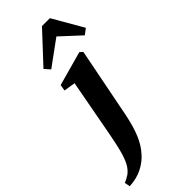

<svg xmlns="http://www.w3.org/2000/svg" viewBox="-374 -800 1083 1083"><g transform="rotate(-45 167.5 -258.5)"><path d="M-58 236 -64 203Q-41 194 -23 181.5Q-5 169 10 147Q27 121 40.5 75Q54 29 69 -51L133 -395L64 -406L70 -443L276 -500L293 -485L210 -63Q194 15 172 67Q150 119 118 154Q89 188 45 210.5Q1 233 -58 236ZM365 -545 247 -654 95 -543 66 -576 231 -753H294L399 -571Z"/></g></svg>

Font: Source Serif Pro
Style: Bold Italic
Weight: 700
Italic angle: -12°
Designer: Frank Grießhammer
Foundry: Adobe Systems Incorporated
Version: Version 3.001;hotconv 1.0.111;makeotfexe 2.5.65597